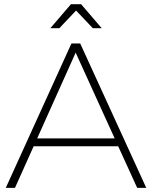

<svg xmlns="http://www.w3.org/2000/svg" viewBox="-20 -910 736 930"><path d="M688.5 0H644.5L552.5 -201.5H143L52.5 0H8L326 -699.5H368.5ZM535.5 -239.5 346.5 -655 160 -239.5ZM472.5 -773.5H429.5L348.5 -859L267.5 -773.5H224L323.5 -889.5H373Z"/></svg>

Font: Argentum Novus ExtraLight
Style: Regular
Weight: 250
Designer: Julieta Ulanovsky (font) & Cristiano Sobral (main changes)
Foundry: Julieta Ulanovsky (font) & Cristiano Sobral (main changes)
Version: Version 3.00;November 27, 2020;FontCreator 13.0.0.2655 64-bi